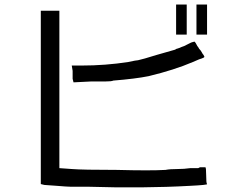

<svg xmlns="http://www.w3.org/2000/svg" viewBox="-20 -809 1040 848"><path d="M839.8 -625Q843.8 -621.1 851.6 -605.5Q855.5 -601.6 859.4 -593.8Q867.2 -585.9 871.1 -578.1Q875 -570.3 878.9 -566.4Q882.8 -558.6 882.8 -558.6Q882.8 -554.7 871.1 -550.8Q867.2 -550.8 832 -535.2Q750 -500 636.7 -472.7Q578.1 -460.9 480.5 -453.1Q472.7 -449.2 445.3 -449.2Q414.1 -449.2 382.8 -449.2L304.7 -445.3L300.8 -460.9Q300.8 -464.8 300.8 -476.6V-484.4V-496.1L296.9 -519.5H339.8Q445.3 -519.5 546.9 -535.2Q582 -543 589.8 -543Q609.4 -546.9 671.9 -566.4Q738.3 -585.9 753.9 -589.8Q757.8 -593.8 761.7 -593.8L773.4 -597.7Q781.2 -601.6 793 -605.5Q800.8 -609.4 808.6 -613.3Q816.4 -617.2 824.2 -621.1Q835.9 -625 839.8 -625ZM160.2 -761.7H242.2V-66.4L296.9 -62.5Q343.8 -58.6 496.1 -58.6Q644.5 -54.7 710.9 -58.6Q730.5 -62.5 765.6 -62.5Q793 -62.5 820.3 -66.4H843.8H855.5L863.3 -70.3Q882.8 -70.3 886.7 -70.3Q890.6 -70.3 890.6 -35.2Q890.6 0 894.5 3.9Q898.4 7.8 820.3 11.7Q613.3 23.4 363.3 15.6H335.9H312.5Q289.1 15.6 289.1 15.6Q277.3 15.6 230.5 11.7Q183.6 7.8 175.8 7.8L160.2 3.9ZM847.7 -789.1H894.5V-656.2H847.7ZM757.8 -789.1H804.7V-656.2H757.8Z"/></svg>

Font: 和音 by 宁静之雨，公众号njzyshare
Style: Regular
Weight: 400
Designer: Steve Matteson
Foundry: Ascender Corporation
Version: Version 6.00;June 8, 2018;FontCreator 11.0.0.2388 32-bit